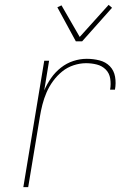

<svg xmlns="http://www.w3.org/2000/svg" viewBox="-20 -770 540 790"><path d="M76 0 162 -520H182L162 -398Q173 -424 190 -448.5Q207 -473 230.5 -491.5Q254 -510 281.5 -519Q309 -528 337 -528Q364 -528 389.5 -521.5Q415 -515 432 -497.5Q449 -480 453.5 -454Q458 -428 453 -401H433Q437 -424 433.5 -446.5Q430 -469 415 -484Q400 -499 378.5 -504.5Q357 -510 334 -510Q309 -510 283 -501.5Q257 -493 236 -476Q215 -459 198.5 -436.5Q182 -414 171.5 -389.5Q161 -365 154.5 -339.5Q148 -314 144 -289L96 0ZM292 -600 216 -740 233 -748 308 -618 427 -750 441 -738 318 -600Z"/></svg>

Font: Iosevka Thin
Style: Italic
Weight: 100
Italic angle: -9°
Monospace: yes
Designer: Belleve Invis
Foundry: Belleve Invis
Version: Version 32.5.0; ttfautohint (v1.8.4)